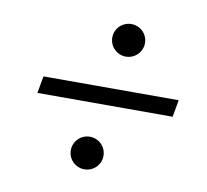

<svg xmlns="http://www.w3.org/2000/svg" viewBox="-64 -676 714 661"><g transform="rotate(10 293.0 -345.5)"><path d="M66.4 -316.4H539.1L549.8 -376H77.1ZM271 -85.4C302.7 -85.4 328.1 -110.8 328.1 -142.1C328.1 -173.8 302.7 -199.2 271 -199.2C239.3 -199.2 213.9 -173.8 213.9 -142.1C213.9 -110.8 239.3 -85.4 271 -85.4ZM344.2 -492.2C375.5 -492.2 401.4 -517.6 401.4 -549.3C401.4 -580.6 376 -606 344.2 -606C313 -606 287.1 -580.6 287.1 -549.3C287.1 -517.6 313 -492.2 344.2 -492.2Z"/></g></svg>

Font: Cascadia Mono PL Light
Style: Italic
Weight: 300
Italic angle: -10°
Monospace: yes
Designer: Aaron Bell
Foundry: Saja Typeworks
Version: Version 2404.023